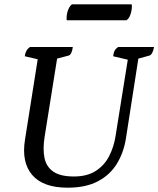

<svg xmlns="http://www.w3.org/2000/svg" viewBox="-20 -859 735 891"><path d="M294 12Q180 12 129.5 -47Q79 -106 96 -211L155 -584L95 -598Q98 -626 119 -641H318Q313 -605 298 -601L245 -587L187 -224Q178 -167 186.5 -126Q195 -85 227.5 -62.5Q260 -40 323 -40Q384 -40 424 -65.5Q464 -91 486 -133.5Q508 -176 516 -226L573 -582L505 -598Q507 -614 511.5 -623Q516 -632 528 -641H695Q688 -605 673 -601L622 -587L564 -214Q553 -148 521 -97Q489 -46 433 -17Q377 12 294 12ZM567 -765H290Q289 -767 289 -774Q289 -794 296 -812.5Q303 -831 314 -839H591Q591 -837 591.5 -835Q592 -833 592 -831Q592 -811 585.5 -792Q579 -773 567 -765Z"/></svg>

Font: Petrona Medium
Style: Italic
Weight: 500
Italic angle: -9°
Designer: Ringo R. Seeber
Foundry: Ringo R. Seeber
Version: Version 2.001; ttfautohint (v1.8.3)